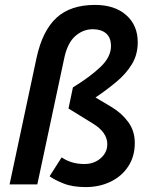

<svg xmlns="http://www.w3.org/2000/svg" viewBox="-20 -751 634 782"><path d="M19 0 129 -516Q153 -626 210 -678.5Q267 -731 367 -731Q447 -731 494 -689.5Q541 -648 541 -579Q541 -529 517.5 -490Q494 -451 454.5 -418Q415 -385 369 -354L433 -316Q475 -291 502 -254.5Q529 -218 529 -169Q529 -114 502.5 -73.5Q476 -33 430.5 -11Q385 11 329 11Q275 11 238 -4Q201 -19 182 -33L231 -110Q250 -97 273 -90Q296 -83 324 -83Q363 -83 390 -106.5Q417 -130 417 -164Q417 -212 358 -248L259 -309L277 -395Q347 -438 389.5 -478.5Q432 -519 432 -563Q432 -598 412 -615Q392 -632 358 -632Q318 -632 286 -603.5Q254 -575 241 -511L132 0Z"/></svg>

Font: Radio Canada Medium
Style: Italic
Weight: 500
Italic angle: -12°
Designer: Charles Daoud, Etienne Aubert Bonn, Alexandre Saumier Demers, Jacques Le Bailly
Foundry: Radio-Canada
Version: Version 2.104; ttfautohint (v1.8.4.7-5d5b);gftools[0.9.28.de